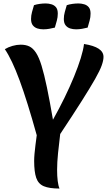

<svg xmlns="http://www.w3.org/2000/svg" viewBox="-20 -1062 620 1113"><path d="M329 -285Q322 -228 316.5 -174.5Q311 -121 311 -78Q311 -41 314.5 -13Q318 15 325 31Q266 31 234 17.5Q202 4 190 -31Q178 -66 178 -129Q178 -147 180 -170Q182 -193 185.5 -220.5Q189 -248 193 -278Q138 -476 93.5 -596.5Q49 -717 8 -777Q28 -789 52.5 -796Q77 -803 100 -803Q129 -803 150 -793Q171 -783 188.5 -756.5Q206 -730 221 -681Q236 -632 252 -555.5Q268 -479 287 -368Q323 -432 354 -495.5Q385 -559 409 -617.5Q433 -676 448 -724.5Q463 -773 467 -807Q524 -798 552 -779.5Q580 -761 580 -732Q580 -712 569.5 -682.5Q559 -653 531.5 -604.5Q504 -556 455 -478.5Q406 -401 329 -285ZM298 -902Q283 -898 265.5 -895Q248 -892 231 -892Q213 -892 197 -897Q181 -902 170.5 -915Q160 -928 160 -952Q160 -972 165.5 -992Q171 -1012 177 -1032Q192 -1037 210 -1039.5Q228 -1042 245 -1042Q262 -1042 278.5 -1037Q295 -1032 305 -1019.5Q315 -1007 315 -983Q315 -962 309.5 -942.5Q304 -923 298 -902ZM488 -902Q473 -898 455.5 -895Q438 -892 421 -892Q403 -892 387 -897Q371 -902 360.5 -915Q350 -928 350 -952Q350 -972 355.5 -992Q361 -1012 367 -1032Q382 -1037 400 -1039.5Q418 -1042 435 -1042Q452 -1042 468.5 -1037Q485 -1032 495 -1019.5Q505 -1007 505 -983Q505 -962 499.5 -942.5Q494 -923 488 -902Z"/></svg>

Font: Merienda
Style: Bold
Weight: 700
Designer: Eduardo Rodriguez Tunni
Foundry: Eduardo Rodriguez Tunni
Version: Version 2.001